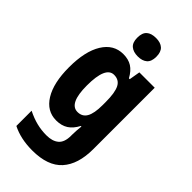

<svg xmlns="http://www.w3.org/2000/svg" viewBox="-304 -843 1158 1158"><g transform="rotate(45 274.5 -264.0)"><path d="M213 -560Q257 -560 287 -541Q317 -522 340 -480H347L359 -550H490V-26Q490 103 428.5 171.5Q367 240 235 240Q136 240 63 203V73Q107 95 147.5 105Q188 115 231 115Q282 115 310 91Q338 67 338 12V3Q338 -13 339.5 -34Q341 -55 343 -72H338Q316 -30 285 -10Q254 10 209 10Q129 10 83 -64.5Q37 -139 37 -272Q37 -408 84 -484Q131 -560 213 -560ZM262 -432Q191 -432 191 -270Q191 -117 264 -117Q304 -117 323 -150Q342 -183 342 -254V-280Q342 -360 323.5 -396Q305 -432 262 -432ZM284 -768Q323 -768 344 -749Q365 -730 365 -689Q365 -648 343.5 -629.5Q322 -611 284 -611Q246 -611 224 -629.5Q202 -648 202 -689Q202 -731 223 -749.5Q244 -768 284 -768Z"/></g></svg>

Font: Noto Sans Ethiopic Condensed ExtraBold
Style: Regular
Weight: 800
Width: 3
Designer: Monotype Design Team
Foundry: Monotype Imaging Inc.
Version: Version 2.102; ttfautohint (v1.8.4.7-5d5b)